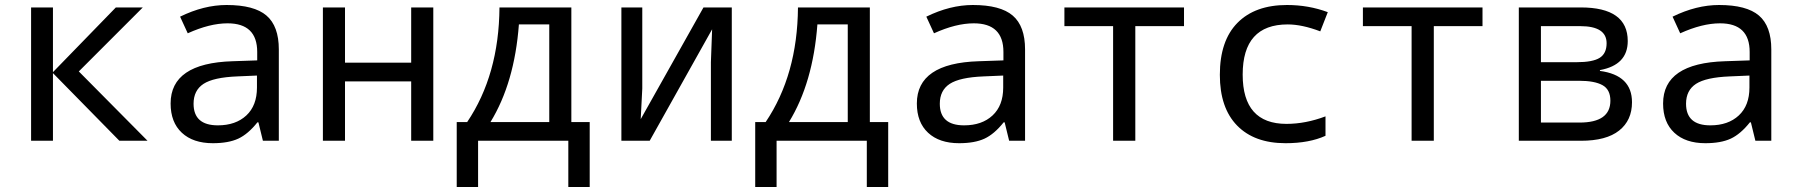

<svg xmlns="http://www.w3.org/2000/svg" viewBox="-20 -566 7241 772"><path d="M445.8 -536.1H554.2L296.9 -278.8L573.2 0H460L192.9 -272V0H105V-536.1H192.9V-275.9Z M1037.1 0 1019 -74.2H1015.1Q977.5 -26.9 938 -8.5Q898.4 9.8 835.9 9.8Q756.3 9.8 711.2 -32.2Q666 -74.2 666 -149.9Q666 -312 915 -319.8L1014.2 -323.2V-356.9Q1014.2 -472.2 895 -472.2Q823.2 -472.2 734.9 -432.1L704.1 -499Q799.8 -545.9 891.1 -545.9Q1002 -545.9 1051.5 -503.4Q1101.1 -460.9 1101.1 -367.2V0ZM1013.2 -262.2 934.1 -258.8Q838.4 -254.9 798.3 -228.8Q758.3 -202.6 758.3 -148.9Q758.3 -62 856 -62Q927.7 -62 970.5 -101.8Q1013.2 -141.6 1013.2 -213.9Z M1367.2 -536.1V-314H1633.3V-536.1H1722.2V0H1633.3V-238.8H1367.2V0H1278.3V-536.1Z M2351.1 186H2265.1V0H1902.3V186H1816.4V-75.2H1858.4Q1986.3 -265.1 1988.3 -536.1H2277.3V-75.2H2351.1ZM2188.5 -75.2V-467.8H2066.4Q2048.8 -232.9 1952.1 -75.2Z M2562.5 -536.1V-210L2556.2 -86.9L2808.6 -536.1H2922.4V0H2838.4V-315.9L2843.3 -448.2L2592.3 0H2478.5V-536.1Z M3551.3 186H3465.3V0H3102.5V186H3016.6V-75.2H3058.6Q3186.5 -265.1 3188.5 -536.1H3477.5V-75.2H3551.3ZM3388.7 -75.2V-467.8H3266.6Q3249 -232.9 3152.3 -75.2Z M4037.6 0 4019.5 -74.2H4015.6Q3978 -26.9 3938.5 -8.5Q3898.9 9.8 3836.4 9.8Q3756.8 9.8 3711.7 -32.2Q3666.5 -74.2 3666.5 -149.9Q3666.5 -312 3915.5 -319.8L4014.6 -323.2V-356.9Q4014.6 -472.2 3895.5 -472.2Q3823.7 -472.2 3735.4 -432.1L3704.6 -499Q3800.3 -545.9 3891.6 -545.9Q4002.4 -545.9 4052 -503.4Q4101.6 -460.9 4101.6 -367.2V0ZM4013.7 -262.2 3934.6 -258.8Q3838.9 -254.9 3798.8 -228.8Q3758.8 -202.6 3758.8 -148.9Q3758.8 -62 3856.4 -62Q3928.2 -62 3970.9 -101.8Q4013.7 -141.6 4013.7 -213.9Z M4740.7 -460.9H4544.9V0H4455.6V-460.9H4259.8V-536.1H4740.7Z M5318.8 -517.1 5288.6 -439.9Q5215.3 -467.8 5157.7 -467.8Q4976.6 -467.8 4976.6 -266.1Q4976.6 -67.9 5152.8 -67.9Q5229.5 -67.9 5309.6 -98.1V-20Q5244.1 9.8 5148.9 9.8Q5023.4 9.8 4954.1 -61.3Q4884.8 -132.3 4884.8 -265.1Q4884.8 -402.3 4955.6 -474.1Q5026.4 -545.9 5154.8 -545.9Q5241.7 -545.9 5318.8 -517.1Z M5940.9 -460.9H5745.1V0H5655.8V-460.9H5460V-536.1H5940.9Z M6413.1 -284.2V-280.8Q6542 -263.7 6542 -154.8Q6542 -82 6490.2 -41Q6438.5 0 6336.9 0H6086.9V-536.1H6335.9Q6524.9 -536.1 6524.9 -400.9Q6524.9 -304.7 6413.1 -284.2ZM6175.8 -460.9V-315.9H6318.8Q6384.3 -315.9 6412.1 -333.5Q6439.9 -351.1 6439.9 -392.1Q6439.9 -460.9 6334 -460.9ZM6175.8 -241.2V-73.2H6331.1Q6455.1 -73.2 6455.1 -161.1Q6455.1 -206.1 6423.3 -223.6Q6391.6 -241.2 6329.1 -241.2Z M7038.1 0 7020 -74.2H7016.1Q6978.5 -26.9 6939 -8.5Q6899.4 9.8 6836.9 9.8Q6757.3 9.8 6712.2 -32.2Q6667 -74.2 6667 -149.9Q6667 -312 6916 -319.8L7015.1 -323.2V-356.9Q7015.1 -472.2 6896 -472.2Q6824.2 -472.2 6735.8 -432.1L6705.1 -499Q6800.8 -545.9 6892.1 -545.9Q7002.9 -545.9 7052.5 -503.4Q7102.1 -460.9 7102.1 -367.2V0ZM7014.2 -262.2 6935.1 -258.8Q6839.4 -254.9 6799.3 -228.8Q6759.3 -202.6 6759.3 -148.9Q6759.3 -62 6856.9 -62Q6928.7 -62 6971.4 -101.8Q7014.2 -141.6 7014.2 -213.9Z"/></svg>

Font: Droid Sans Mono
Style: Regular
Weight: 400
Monospace: yes
Foundry: Ascender Corporation
Version: Version 1.00 build 112